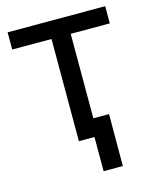

<svg xmlns="http://www.w3.org/2000/svg" viewBox="-107 -619 681 848"><g transform="rotate(-15 233.0 -195.0)"><path d="M189.5 0V-467.3H9.8V-545.9H456.1V-467.3H277.3V0ZM260.7 156.2V0H224.1V-81.1H349.1L348.6 156.2Z"/></g></svg>

Font: Inter Variable
Style: Regular
Weight: 400
Designer: Rasmus Andersson
Foundry: rsms
Version: Version 4.001;git-9221beed3